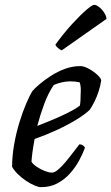

<svg xmlns="http://www.w3.org/2000/svg" viewBox="-20 -773 460 793"><path d="M149 0Q139 0 122.5 -7Q106 -14 88 -26Q70 -38 54.5 -53Q39 -68 30 -84Q30 -129 38.5 -177Q47 -225 60.5 -268.5Q74 -312 88.5 -346Q103 -380 114 -397Q123 -408 143 -425Q163 -442 190 -459.5Q217 -477 248 -488.5Q279 -500 312 -500Q327 -500 347 -489Q367 -478 382 -464Q397 -450 398 -441Q395 -419 387.5 -396Q380 -373 370 -353Q360 -333 351 -320Q333 -302 296.5 -279.5Q260 -257 214.5 -236Q169 -215 123 -199Q117 -167 114 -144Q111 -121 110 -105Q117 -94 132 -84Q147 -74 164.5 -67Q182 -60 194 -60Q203 -60 213 -67Q223 -74 236.5 -88Q250 -102 267 -124Q284 -146 308 -177Q316 -177 322.5 -172.5Q329 -168 331 -163Q322 -138 306.5 -109.5Q291 -81 268.5 -56Q246 -31 216.5 -15.5Q187 0 149 0ZM134 -253Q168 -266 201 -280Q234 -294 263 -308.5Q292 -323 310 -337Q312 -348 312.5 -360Q313 -372 313 -382Q314 -396 313.5 -409Q313 -422 309 -433Q300 -435 290.5 -436Q281 -437 271 -437Q253 -437 235.5 -433Q218 -429 202 -422Q180 -390 163 -344.5Q146 -299 134 -253ZM235 -565Q227 -568 218.5 -575.5Q210 -583 209 -589Q245 -638 278.5 -674.5Q312 -711 336.5 -732Q361 -753 369 -753Q377 -753 388.5 -744.5Q400 -736 409.5 -722Q419 -708 420 -695Z"/></svg>

Font: Texturina Medium 12pt
Style: Italic
Weight: 400
Italic angle: -11°
Version: Version 1.002